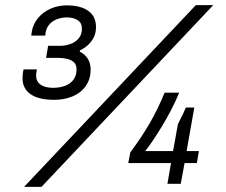

<svg xmlns="http://www.w3.org/2000/svg" viewBox="-20 -718 881 750"><path d="M74 12 745 -698H813L142 12ZM192 -328Q131 -328 99.5 -350Q68 -372 68 -412Q68 -417 68.5 -425Q69 -433 72 -447H124Q122 -435 121.5 -430.5Q121 -426 121 -423Q121 -400 138.5 -387.5Q156 -375 187 -375Q213 -375 233.5 -382.5Q254 -390 266.5 -406Q279 -422 279 -447Q279 -465 269 -474.5Q259 -484 242.5 -488Q226 -492 207 -492H160L168 -539H214Q234 -539 253.5 -545.5Q273 -552 286.5 -567Q300 -582 300 -606Q300 -629 283 -639.5Q266 -650 241 -650Q222 -650 204 -643.5Q186 -637 174 -624Q162 -611 158 -591L157 -579H102L104 -593Q109 -624 128.5 -647.5Q148 -671 177.5 -684Q207 -697 240 -697Q295 -697 325 -675.5Q355 -654 355 -612Q355 -589 346 -571.5Q337 -554 323 -541.5Q309 -529 292 -521V-516Q312 -506 323 -488.5Q334 -471 334 -446Q334 -409 315 -382Q296 -355 263.5 -341.5Q231 -328 192 -328ZM634 0 648 -81H481L489 -123Q530 -177 563.5 -234.5Q597 -292 623 -356H680Q666 -322 648 -287.5Q630 -253 611 -222Q592 -191 575.5 -166.5Q559 -142 547 -128H656L675 -233Q680 -244 685.5 -254.5Q691 -265 696.5 -276.5Q702 -288 706 -298H739L709 -128H757L749 -81H701L686 0Z"/></svg>

Font: Archivo SemiBold Light
Style: Italic
Weight: 300
Italic angle: -10°
Version: Version 2.001